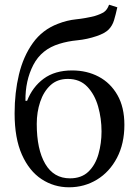

<svg xmlns="http://www.w3.org/2000/svg" viewBox="-20 -780 584 815"><path d="M273 15Q209 15 156.5 -19.5Q104 -54 73 -123.5Q42 -193 42 -299Q42 -387 60.5 -464Q79 -541 119.5 -597.5Q160 -654 226 -679Q264 -694 303 -698Q342 -702 382 -712Q408 -720 421.5 -729Q435 -738 443 -760L478 -749Q471 -717 464 -694Q457 -671 441.5 -655Q426 -639 391 -627Q350 -613 308.5 -609Q267 -605 232 -594Q156 -571 121.5 -504.5Q87 -438 88 -352H95Q118 -411 165.5 -446Q213 -481 286 -481Q349 -481 399 -454.5Q449 -428 478.5 -376.5Q508 -325 508 -250Q508 -170 476.5 -110Q445 -50 391.5 -17.5Q338 15 273 15ZM277 -23Q326 -23 355.5 -51.5Q385 -80 398 -126Q411 -172 411 -222Q411 -277 396.5 -328Q382 -379 350.5 -412Q319 -445 268 -445Q223 -445 194 -418Q165 -391 150.5 -347.5Q136 -304 136 -254Q136 -146 172 -84.5Q208 -23 277 -23Z"/></svg>

Font: Lora
Style: Regular
Weight: 400
Designer: Olga Karpushina, Alexei Vanyashin (Cyrillic)
Foundry: Cyreal
Version: Version 3.005; ttfautohint (v1.8.4.7-5d5b)